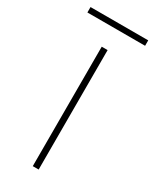

<svg xmlns="http://www.w3.org/2000/svg" viewBox="-193 -686 594 735"><g transform="rotate(30 104.5 -319.0)"><path d="M116 0H90V-528H116ZM232 -638V-614H-23V-638Z"/></g></svg>

Font: Noto Sans Sinhala UI Thin
Style: Regular
Weight: 100
Designer: Jelle Bosma - Monotype Design Team
Foundry: Monotype Imaging Inc.
Version: Version 2.006; ttfautohint (v1.8.4.7-5d5b)